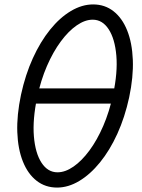

<svg xmlns="http://www.w3.org/2000/svg" viewBox="-20 -834 640 868"><path d="M238 14Q185 14 145.5 -16.8Q106 -47.5 83.5 -103.8Q61 -160 58.2 -236.8Q55.5 -313.5 75 -406Q94.5 -496 128.5 -570.8Q162.5 -645.5 206.5 -700Q250.5 -754.5 300.5 -784.2Q350.5 -814 401 -814Q454 -814 493.2 -783.2Q532.5 -752.5 555 -696.2Q577.5 -640 580.5 -563.2Q583.5 -486.5 564 -394Q544.5 -304 510.5 -229.2Q476.5 -154.5 432.2 -100Q388 -45.5 338.2 -15.8Q288.5 14 238 14ZM240 -55Q275 -55 312.2 -80.8Q349.5 -106.5 384.2 -153.5Q419 -200.5 446.8 -264.8Q474.5 -329 491 -406Q512.5 -506 506 -582.2Q499.5 -658.5 471.2 -701.8Q443 -745 399 -745Q364 -745 326.8 -719.2Q289.5 -693.5 254.8 -646.5Q220 -599.5 192.2 -535.5Q164.5 -471.5 148 -394Q127 -294.5 133.2 -218Q139.5 -141.5 167.8 -98.2Q196 -55 240 -55ZM104.5 -365.5 119 -434.5H539L524.5 -365.5Z"/></svg>

Font: Victor Mono Thin
Style: Italic
Weight: 100
Italic angle: -12°
Monospace: yes
Designer: Rune Bjørnerås
Version: Version 1.561;gftools[0.9.30]